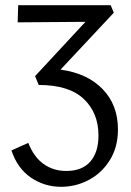

<svg xmlns="http://www.w3.org/2000/svg" viewBox="-20 -430 503 739"><path d="M434 68Q434 136 403 186Q372 236 322 262.5Q272 289 215 289Q151 289 99 253.5Q47 218 24 149L89 120Q110 174 147.5 201Q185 228 235 228Q296 228 327.5 192Q359 156 359 92Q359 4 302 -49.5Q245 -103 129 -103L115 -137L309 -346L48 -344L50 -410H406L418 -381L213 -162Q316 -148 375 -87Q434 -26 434 68Z"/></svg>

Font: Ysabeau Infant Medium
Style: Regular
Weight: 500
Designer: Christian Thalmann (Catharsis Fonts)
Version: Version 0.003